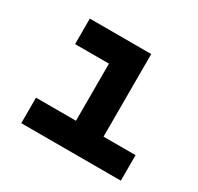

<svg xmlns="http://www.w3.org/2000/svg" viewBox="-118 -657 821 796"><g transform="rotate(30 293.0 -259.0)"><path d="M69.8 0V-122.1H261.2V-395.5H99.1V-517.6H393.1V-122.1H546.4V0Z"/></g></svg>

Font: Cascadia Code NF
Style: Bold
Weight: 700
Monospace: yes
Designer: Aaron Bell
Foundry: Saja Typeworks
Version: Version 2404.023; ttfautohint (v1.8.4)